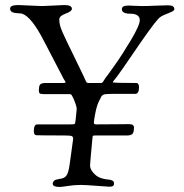

<svg xmlns="http://www.w3.org/2000/svg" viewBox="-20 -734 730 761"><path d="M20 -700Q20 -714 53 -714Q59 -714 98 -712Q137 -710 146 -710Q158 -710 192.5 -712Q227 -714 235 -714Q265 -714 265 -699Q265 -689 240 -680Q215 -671 215 -657Q215 -646 217.5 -635Q220 -624 228.5 -604.5Q237 -585 246 -567Q255 -549 274.5 -508.5Q294 -468 312 -431Q314 -426 316.5 -420.5Q319 -415 320 -413.5Q321 -412 322 -409.5Q323 -407 324.5 -406.5Q326 -406 327.5 -405.5Q329 -405 332 -405H375Q380 -405 381.5 -405Q383 -405 385 -406.5Q387 -408 388 -409.5Q389 -411 392 -415.5Q395 -420 398 -425Q401 -428 433 -473Q465 -518 499.5 -576Q534 -634 534 -654Q534 -668 523 -674Q512 -680 498.5 -679.5Q485 -679 474 -683Q463 -687 463 -698Q463 -712 489 -712Q494 -712 513.5 -711Q533 -710 542 -710Q565 -710 596 -711.5Q627 -713 645 -713Q671 -713 671 -698Q671 -692 660 -687Q649 -682 632.5 -675.5Q616 -669 607 -659Q594 -645 567 -607.5Q540 -570 502 -514Q464 -458 447 -435Q444 -431 440.5 -426.5Q437 -422 435 -419.5Q433 -417 431 -414.5Q429 -412 428 -410.5Q427 -409 427 -408Q427 -405 520 -405Q531 -405 531 -388Q531 -362 516 -362H430Q417 -362 409.5 -361.5Q402 -361 396.5 -360.5Q391 -360 388 -357.5Q385 -355 383.5 -354Q382 -353 379.5 -347Q377 -341 375 -338Q365 -321 358.5 -289Q352 -257 352 -247Q352 -241 362 -241Q393 -241 441 -241.5Q489 -242 491 -242Q511 -242 511 -229Q511 -209 504.5 -203Q498 -197 484 -197H358Q349 -197 348 -195.5Q347 -194 346 -182Q337 -87 337 -79Q337 -59 359 -40Q370 -31 384 -27Q398 -23 408 -22.5Q418 -22 425 -18.5Q432 -15 432 -8Q432 -3 431 -0.5Q430 2 426 4Q422 6 413 6Q408 6 363 2.5Q318 -1 300 -1Q274 -1 249.5 3Q225 7 216 7Q189 7 189 -6Q189 -12 193 -16Q197 -20 201 -21.5Q205 -23 214 -24.5Q223 -26 227 -27Q241 -31 247 -44.5Q253 -58 257 -89Q270 -180 270 -184Q270 -192 264.5 -194.5Q259 -197 239 -197Q177 -197 151.5 -197.5Q126 -198 125 -198Q114 -198 114 -214Q114 -241 128 -241H257Q273 -241 275.5 -242.5Q278 -244 279 -254Q280 -258 280 -261Q280 -265 282 -281Q284 -297 284 -302Q284 -314 271 -344Q264 -359 261 -360Q258 -361 248 -361H153Q141 -361 137.5 -364Q134 -367 134 -374Q134 -395 140 -400Q146 -405 160 -405H228Q240 -405 240 -408Q240 -409 239 -410.5Q238 -412 236 -415.5Q234 -419 232 -422L155 -570Q105 -668 67 -680Q64 -681 50.5 -681.5Q37 -682 28.5 -686Q20 -690 20 -700Z"/></svg>

Font: OFL Sorts Mill Goudy TT
Style: Italic
Weight: 500
Italic angle: -6°
Version: Version 003.000